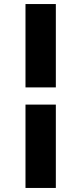

<svg xmlns="http://www.w3.org/2000/svg" viewBox="-20 -720 402 949"><path d="M106 -288V-700H256V-288ZM106 209V-203H256V209Z"/></svg>

Font: Red Hat Display Black
Style: Regular
Weight: 900
Designer: Pentagram, MCKL
Foundry: Pentagram, MCKL
Version: Version 1.023; ttfautohint (v1.8.3)